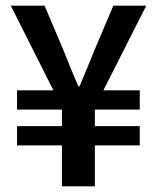

<svg xmlns="http://www.w3.org/2000/svg" viewBox="-20 -656 553 676"><path d="M198 0H314V-144H472V-212H314V-270H472V-338H344L495 -636H379L315 -485C297 -441 279 -397 260 -352H256C236 -397 219 -441 201 -485L137 -636H18L168 -338H40V-270H198V-212H40V-144H198Z"/></svg>

Font: Source Sans Pro Semibold
Style: Regular
Weight: 600
Designer: Paul D. Hunt
Foundry: Adobe Systems Incorporated
Version: Version 3.006;hotconv 1.0.111;makeotfexe 2.5.65597